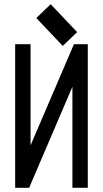

<svg xmlns="http://www.w3.org/2000/svg" viewBox="-20 -894 490 914"><path d="M347.2 -741.2 278.8 -675.3 152.8 -808.1 221.2 -874ZM52.2 0V-683.6H125.5V-202.1L332 -683.6H397.9V0H324.7V-481L118.7 0Z"/></svg>

Font: Anka/Coder Narrow
Style: Regular
Weight: 400
Width: 3
Monospace: yes
Version: Version 001.100